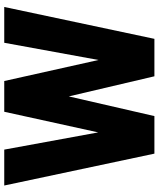

<svg xmlns="http://www.w3.org/2000/svg" viewBox="59 -810 751 909"><g transform="rotate(-90 434.5 -355.5)"><path d="M180.7 -710.9 262.2 -266.1 359.9 -710.9H505.4L605 -264.6L686.5 -710.9H856L705.1 0H527.8L432.6 -405.3L339.4 0H161.6L10.7 -710.9Z"/></g></svg>

Font: Vazirmatn RD UI Black
Style: Regular
Weight: 900
Designer: Saber Rastikerdar
Foundry: Saber Rastikerdar
Version: Version 33.003